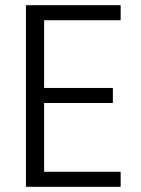

<svg xmlns="http://www.w3.org/2000/svg" viewBox="-20 -720 543 740"><path d="M150 -642V-381H415V-323H150V-58H445V0H80V-700H445V-642Z"/></svg>

Font: Fz Poppins Light
Style: Regular
Weight: 300
Designer: Ninad Kale (Devanagari), Jonny Pinhorn (Latin)
Foundry: Indian Type Foundry
Version: Vit hóa bi Vntype.Com & FontZin.Com